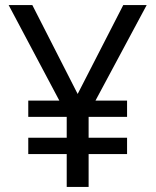

<svg xmlns="http://www.w3.org/2000/svg" viewBox="-20 -734 612 754"><path d="M285 -365 464 -714H556L355 -339H479V-275H328V-193H479V-129H328V0H242V-129H91V-193H242V-275H91V-339H213L14 -714H107Z"/></svg>

Font: Apis
Style: Regular
Weight: 400
Designer: Monotype Design Team
Foundry: Monotype Imaging Inc.
Version: Version 2.000; build 0001